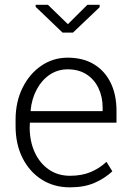

<svg xmlns="http://www.w3.org/2000/svg" viewBox="-20 -782 563 812"><path d="M275.9 10.3Q208 10.3 156.2 -22.7Q104.5 -55.7 75.2 -114Q45.9 -172.4 45.9 -248.5V-275.4Q45.9 -351.1 75.2 -410.4Q104.5 -469.7 154.5 -503.9Q204.6 -538.1 266.1 -538.1Q331.1 -538.1 377.2 -510.3Q423.3 -482.4 448 -431.9Q472.7 -381.3 472.7 -313V-263.2H106.4L105.5 -241.7Q106 -183.1 127.2 -137.2Q148.4 -91.3 186.8 -64.9Q225.1 -38.6 275.9 -38.6Q325.7 -38.6 363.5 -54.4Q401.4 -70.3 430.2 -97.7L455.1 -57.6Q424.3 -28.3 380.6 -9Q336.9 10.3 275.9 10.3ZM110.4 -312H414.1V-326.7Q414.1 -373 396.2 -409.9Q378.4 -446.8 345.5 -467.8Q312.5 -488.8 266.1 -488.8Q224.1 -488.8 190.4 -466.1Q156.7 -443.4 135.5 -404.1Q114.3 -364.7 109.4 -314.9ZM401.4 -761.8V-751.5L288.6 -644.1H244.6L130.9 -753V-761.8H182.6L267.1 -679.7L349.6 -761.8Z"/></svg>

Font: Roboto Slab LO Light
Style: Regular
Weight: 300
Designer: Google
Version: Version 2.000